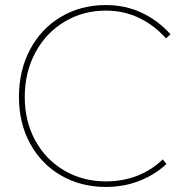

<svg xmlns="http://www.w3.org/2000/svg" viewBox="-20 -730 730 760"><path d="M55 -346Q55 -451 99 -534Q143 -617 221.5 -663.5Q300 -710 399 -710Q476 -710 541 -679.5Q606 -649 655 -594L637 -578Q591 -630 530.5 -659Q470 -688 399 -688Q308 -688 234.5 -643.5Q161 -599 119.5 -521Q78 -443 78 -346Q78 -250 119.5 -174Q161 -98 234.5 -55Q308 -12 399 -12Q466 -12 523.5 -34.5Q581 -57 624 -99L639 -81Q593 -38 531.5 -14Q470 10 399 10Q300 10 221.5 -35.5Q143 -81 99 -162Q55 -243 55 -346Z"/></svg>

Font: Easer Grotesk Variable
Style: Regular
Weight: 400
Designer: Boardeaser, Bonnie Shaver-Troup, Thomas Jockin
Foundry: Lexend
Version: Version 1.001;Glyphs 3.1.2 (3151)